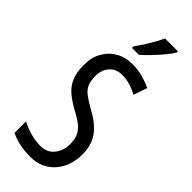

<svg xmlns="http://www.w3.org/2000/svg" viewBox="-305 -978 1022 1022"><g transform="rotate(45 206.5 -466.5)"><path d="M375 -196Q375 -136 351.5 -89.5Q328 -43 286 -16.5Q244 10 187 10Q100 10 38 -21V-108Q72 -89 111 -79Q150 -69 184 -69Q234 -69 262 -104Q290 -139 290 -188Q290 -223 279.5 -247Q269 -271 245 -291Q221 -311 180 -332Q138 -355 107 -380.5Q76 -406 59.5 -443Q43 -480 43 -536Q42 -592 65.5 -634.5Q89 -677 130.5 -701Q172 -725 225 -724Q267 -724 304 -713.5Q341 -703 369 -689L342 -612Q282 -645 227 -645Q181 -645 154.5 -615.5Q128 -586 128 -540Q128 -503 138 -479.5Q148 -456 172.5 -437.5Q197 -419 238 -396Q308 -359 341.5 -312Q375 -265 375 -196ZM346 -934Q334 -913 310 -884.5Q286 -856 259.5 -828.5Q233 -801 212 -783H160V-794Q218 -876 249 -943H346Z"/></g></svg>

Font: Noto Sans Kannada ExtraCondensed
Style: Regular
Weight: 400
Width: 2
Designer: Jelle Bosma - Monotype Design Team
Foundry: Monotype Imaging Inc.
Version: Version 2.005; ttfautohint (v1.8.4.7-5d5b)